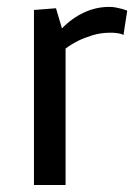

<svg xmlns="http://www.w3.org/2000/svg" viewBox="-20 -529 399 549"><path d="M77.1 0V-500.5L140.1 -505.4L157.2 -447.8Q185.5 -477.1 220.2 -493.2Q254.9 -509.3 292 -509.3Q301.8 -509.3 311 -507.6Q320.3 -505.9 327.6 -503.9Q335 -502 343.8 -498.5L333 -428.7Q331.1 -430.2 326.2 -432.1Q322.3 -433.1 314.9 -434.3Q307.6 -435.5 295.9 -435.5Q268.1 -435.5 244.6 -428.2Q221.2 -420.9 204.1 -412.6Q194.3 -407.7 185.1 -402.1Q175.8 -396.5 167.5 -390.1V0Z"/></svg>

Font: Mako
Style: Regular
Weight: 400
Designer: vernon adams
Foundry: vernon adams
Version: Version 1.100; ttfautohint (v1.8.4.7-5d5b);gftools[0.9.33]